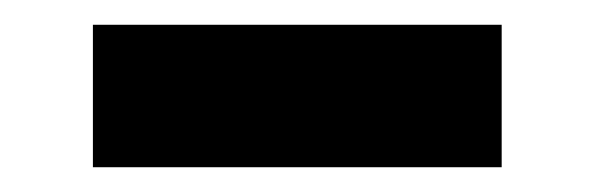

<svg xmlns="http://www.w3.org/2000/svg" viewBox="-20 -376 480 155"><path d="M55 -241H385V-356H55Z"/></svg>

Font: Unageo
Style: SemiBold
Weight: 600
Designer: Richard Sepsi
Foundry: Richard Sepsi
Version: Version 2.000